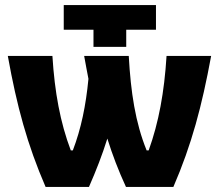

<svg xmlns="http://www.w3.org/2000/svg" viewBox="-20 -742 869 762"><path d="M351 -556H481V-624H599V-722H233V-624H351ZM818 -520H641C632 -376 610 -256 570 -145H562C517 -256 499 -376 491 -520H314C320 -489 325 -458 331 -429C321 -324 302 -231 269 -145H261C219 -256 197 -376 188 -520H11C47 -320 88 -169 161 0H333C362 -66 386 -128 406 -192C426 -128 450 -65 480 0H668C741 -169 781 -320 818 -520Z"/></svg>

Font: Fixel Text ExtraBold
Style: Regular
Weight: 800
Width: 4
Designer: AlfaBravo + MacPaw
Foundry: Kyrylo Tkachov, Marchela Mozhyna, Serhii Makarenko, Maria Weinstein, Zakhar Kryvoshyya
Version: Version 1.211